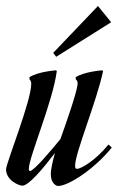

<svg xmlns="http://www.w3.org/2000/svg" viewBox="-75 -610 398 639"><path d="M106 -94C103 -84 94 -47 94 -31C94 0 112 9 118 9C154 9 242 -50 297 -119L286 -129C243 -76 196 -49 182 -48C176 -48 175 -51 175 -59C175 -101 246 -270 268 -373L266 -376C266 -376 206 -372 177 -353V-346C177 -346 185 -342 183 -328C179 -297 147 -206 126 -147C99 -114 38 -41 25 -41C22 -41 21 -43 21 -48C21 -87 100 -269 114 -373L112 -376C112 -376 52 -372 23 -353V-346C23 -346 29 -342 29 -331C29 -274 -55 -66 -55 -46C-54 -8 -10 8 -1 8C21 8 68 -49 108 -101C107 -97 106 -94 106 -94ZM251 -590 102 -434 112 -421 295 -536Z"/></svg>

Font: Romanesco
Style: Regular
Weight: 400
Designer: Astigmatic (AOETI)
Foundry: Astigmatic (AOETI)
Version: Version 1.000